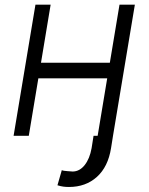

<svg xmlns="http://www.w3.org/2000/svg" viewBox="-20 -565 619 799"><path d="M450.3 0 442.1 51.5Q429.7 129.3 383.2 171.2Q336.6 213.1 267 213.1Q253.9 213.1 243.3 211.6Q232.6 210.2 219.1 206L237.2 143.1Q242.5 146 260.5 147.2Q278.4 148.4 282.7 148.8Q311.4 148.4 332.4 122Q353.3 95.5 361.2 51.5L369.3 0H386.4L426.1 -239H139.6L99.8 0H36.6L127.5 -545.5H190.7L150.6 -304H437.1L477.3 -545.5H541.2Z"/></svg>

Font: Inter UI Light
Style: Italic
Weight: 300
Italic angle: 9.39999°
Designer: Rasmus Andersson
Foundry: rsms
Version: 3.2;8d6f07862